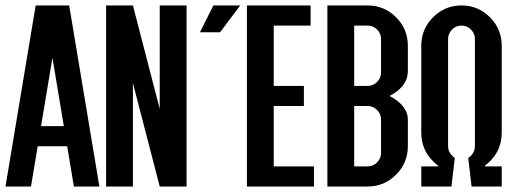

<svg xmlns="http://www.w3.org/2000/svg" viewBox="-20 -679 1871 699"><path d="M170.9 -468.8 129.4 -219.7H212.4ZM117.2 -146.5 92.8 0H0L109.9 -659.2H231.9L341.8 0H249L224.6 -146.5Z M561.5 -282.7V-659.2H659.2V0H561.5L463.9 -376.5V0H366.2V-659.2H463.9Z M756.8 -659.2H854.5L781.2 -561.5H708ZM976.6 -73.2H1123V0H878.9V-659.2H1110.8V-585.9H976.6V-366.2H1086.4V-293H976.6Z M1464.8 -244.1V-146.5Q1464.8 -85.9 1421.9 -43Q1378.9 0 1318.4 0H1171.9V-659.2H1318.4Q1378.9 -659.2 1421.9 -616.2Q1464.8 -573.2 1464.8 -512.7V-419.9Q1464.8 -375.5 1421.9 -344.2Q1410.6 -335.9 1397.9 -329.6Q1410.6 -323.2 1421.9 -315.4Q1464.8 -283.7 1464.8 -244.1ZM1367.2 -537.1Q1367.2 -557.1 1352.8 -571.5Q1338.4 -585.9 1318.4 -585.9H1269.5V-366.2H1318.4Q1338.4 -366.2 1352.8 -380.6Q1367.2 -395 1367.2 -415ZM1367.2 -244.1Q1367.2 -264.2 1352.8 -278.6Q1338.4 -293 1318.4 -293H1269.5V-73.2H1318.4Q1338.4 -73.2 1352.8 -87.6Q1367.2 -102.1 1367.2 -122.1Z M1513.7 0V-73.2H1574.7V-76.2Q1565.4 -83 1556.6 -91.8Q1513.7 -134.8 1513.7 -195.3V-512.7Q1513.7 -573.2 1556.6 -616.2Q1599.6 -659.2 1660.2 -659.2Q1720.7 -659.2 1763.7 -616.2Q1806.6 -573.2 1806.6 -512.7V-195.3Q1806.6 -134.8 1763.7 -91.8Q1754.9 -83 1745.6 -76.2V-73.2H1806.6V0H1696.8L1684.6 -104Q1689.9 -107.4 1694.8 -112.3Q1709 -126.5 1709 -146.5V-537.1Q1709 -557.1 1694.6 -571.5Q1680.2 -585.9 1660.2 -585.9Q1640.1 -585.9 1625.7 -571.5Q1611.3 -557.1 1611.3 -537.1V-146.5Q1611.3 -126.5 1626 -112.3Q1630.4 -107.4 1635.7 -104L1623.5 0Z"/></svg>

Font: Alegre Sans
Style: Regular
Weight: 400
Width: 3
Designer: GrandChaos9000
Version: Version 1.2.6 - August 1, 2014